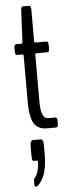

<svg xmlns="http://www.w3.org/2000/svg" viewBox="-66 -734 403 1092"><g transform="rotate(-5 135.5 -187.5)"><path d="M96.7 325.7Q94.7 326.7 93.3 326.7Q85.4 326.7 85.4 306.6V299.3Q85.4 294.4 85.7 291Q85.9 287.6 86.2 285.6Q86.4 283.7 87.6 281.2Q88.9 278.8 89.4 278.1Q89.8 277.3 92.5 273.9Q95.2 270.5 96.2 269Q106 255.4 111.6 232.2Q117.2 209 117.2 191.9Q117.2 178.7 114.3 178.7H93.8Q83.5 178.7 83.5 151.9V90.3Q83.5 75.7 87.9 68.1Q92.3 60.5 98.1 60.5H146Q151.9 60.5 155.5 69.6Q159.2 78.6 159.2 93.8V147.5Q159.2 225.1 139.4 270Q119.6 314.9 96.7 325.7ZM188.5 1Q170.4 1 156.7 -2.2Q143.1 -5.4 129.6 -15.1Q116.2 -24.9 107.7 -41.7Q99.1 -58.6 94 -86.7Q88.9 -114.7 88.9 -153.3V-420.9Q88.9 -429.7 83.5 -429.7H52.2Q40.5 -429.7 40.5 -451.2V-469.7Q40.5 -491.2 52.2 -491.2H83.5Q88.4 -491.2 88.9 -504.4L97.2 -677.2Q97.7 -702.1 109.4 -702.1H143.6Q149.4 -702.1 152.3 -697Q155.3 -691.9 155.3 -677.2V-504.4Q155.3 -491.2 161.1 -491.2H224.1Q230 -491.2 232.9 -486.8Q235.8 -482.4 235.8 -469.7V-451.2Q235.8 -438.5 232.9 -434.1Q230 -429.7 224.1 -429.7H161.1Q157.7 -429.7 156.5 -428.2Q155.3 -426.8 155.3 -420.9V-153.3Q155.3 -112.3 162.4 -89.8Q169.4 -67.4 178.5 -61.8Q187.5 -56.2 201.7 -56.2H235.4Q248.5 -56.2 248.5 -41.5V-15.6Q248.5 1 234.4 1Z"/></g></svg>

Font: BenchNine
Style: Regular
Weight: 400
Designer: Vernon Adams
Foundry: Vernon Adams
Version: Version 1 ; ttfautohint (v0.92.18-e454-dirty) -l 8 -r 50 -G 